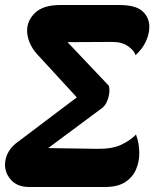

<svg xmlns="http://www.w3.org/2000/svg" viewBox="-39 -741 616 765"><path d="M77 4Q31 4 6 -23Q-19 -50 -19 -85Q-19 -107 -9 -128.5Q1 -150 22 -168L267 -353L109 -525Q89 -547 79 -571.5Q69 -596 69 -619Q69 -660 101.5 -690.5Q134 -721 201 -721H436Q502 -721 529 -696Q556 -671 556 -634Q556 -607 543 -577.5Q530 -548 501 -521Q497 -538 472.5 -556Q448 -574 408 -574L230 -573L394 -400Q397 -393 397 -381Q397 -362 389 -341Q381 -320 367 -310L153 -151L346 -148Q408 -147 444.5 -164.5Q481 -182 503 -205Q516 -169 516 -131Q516 -97 503 -66Q490 -35 460 -15.5Q430 4 380 4Z"/></svg>

Font: Agbalumo
Style: Regular
Weight: 400
Designer: Raphael Alegbeleye
Foundry: Sorkin Type Co.
Version: Version 1.000; ttfautohint (v1.8.4)